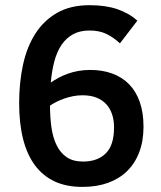

<svg xmlns="http://www.w3.org/2000/svg" viewBox="-20 -710 624 744"><path d="M300.8 14.2Q238.3 14.6 192.1 -6.8Q146 -28.3 115.2 -69.8Q84.5 -111.3 69.3 -171.9Q54.2 -232.4 54.2 -311Q54.2 -389.6 69.1 -458.7Q84 -527.8 116.7 -579.1Q149.4 -630.4 201.2 -660.2Q252.9 -689.9 327.1 -689.9Q389.6 -689.9 435.1 -674.3Q480.5 -658.7 512.2 -629.9L444.8 -542Q418.9 -565.9 391.6 -578.9Q364.3 -591.8 327.1 -591.8Q289.1 -591.8 262.5 -576.9Q235.8 -562 218 -535.4Q200.2 -508.8 190.4 -471.7Q180.7 -434.6 176.8 -390.1Q190.9 -399.9 207.3 -408.7Q223.6 -417.5 242.7 -424.3Q261.7 -431.2 283.4 -435.1Q305.2 -439 330.1 -439Q377 -439 415 -425Q453.1 -411.1 480 -383.8Q506.8 -356.4 521.5 -315.2Q536.1 -273.9 536.1 -219.2Q536.1 -163.6 519.5 -120.1Q502.9 -76.7 472.4 -46.9Q441.9 -17.1 398.4 -1.5Q355 14.2 300.8 14.2ZM301.8 -84Q357.9 -84 389.9 -115.7Q421.9 -147.5 421.9 -215.8Q421.9 -244.1 414.3 -267.1Q406.7 -290 391.6 -306.4Q376.5 -322.8 353.5 -331.8Q330.6 -340.8 299.8 -340.8Q280.8 -340.8 262.7 -337.2Q244.6 -333.5 228.5 -327.9Q212.4 -322.3 198.5 -315.2Q184.6 -308.1 173.8 -300.8Q173.8 -255.4 179.4 -215.8Q185.1 -176.3 199.5 -147Q213.9 -117.7 238.5 -100.8Q263.2 -84 301.8 -84Z"/></svg>

Font: Lorenzo Sans Medium
Style: Regular
Weight: 500
Foundry: Intel Corporation
Version: Version 1.00; ttfautohint (v1.5)